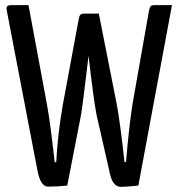

<svg xmlns="http://www.w3.org/2000/svg" viewBox="-20 -720 694 748"><path d="M581 -700H650L519 3Q471 8 451 8Q418 8 407 -49L356 -273Q344 -336 325 -503Q303 -316 296 -274L242 3Q207 7 167 7Q138 7 126 -55L7 -676Q5 -684 5.5 -689.5Q6 -695 10.5 -697.5Q15 -700 24 -700H91L163 -313Q177 -236 193 -88H199Q205 -200 225 -313L286 -642Q288 -652 289.5 -656.5Q291 -661 295 -664Q299 -667 307 -667H342H365L435 -313Q448 -244 465 -89H471Q482 -223 496 -313L560 -676Q562 -689 566 -694.5Q570 -700 581 -700Z"/></svg>

Font: Yanone Kaffeesatz
Style: Regular
Weight: 400
Designer: Yanone (Cyrillic: Daniel Pouzeot)
Foundry: Yanone
Version: Version 1.003;PS 001.003;hotconv 1.0.88;makeotf.lib2.5.64775